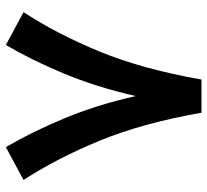

<svg xmlns="http://www.w3.org/2000/svg" viewBox="-46 -641 700 648"><g transform="rotate(90 304.0 -317.0)"><path d="M248.5 -647H360.4Q395.5 -447.8 454.8 -303.5Q514.2 -159.2 587.4 -46.4L476.6 13.2Q426.8 -71.3 380.4 -181.9Q334 -292.5 304.2 -425.3Q273.9 -292 227.8 -181.6Q181.6 -71.3 131.8 13.2L21 -46.4Q94.7 -159.2 154.1 -303.5Q213.4 -447.8 248.5 -647Z"/></g></svg>

Font: Vazir FD-WOL
Style: Bold-FD-WOL
Weight: 700
Designer: Saber Rastikerdar
Foundry: Saber Rastikerdar
Version: Version 30.1.0